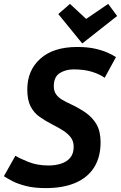

<svg xmlns="http://www.w3.org/2000/svg" viewBox="-27 -950 621 985"><path d="M208 15Q148 15 105.5 4Q63 -7 35.5 -21.5Q8 -36 -7 -46L52 -151Q74 -137 119.5 -119Q165 -101 222 -101Q257 -101 286.5 -110.5Q316 -120 333.5 -141Q351 -162 351 -197Q351 -225 336.5 -244.5Q322 -264 298 -279.5Q274 -295 244 -310Q207 -329 177 -350Q147 -371 130 -404Q113 -437 113 -491Q113 -589 180 -649Q247 -709 369 -709Q423 -709 462 -700Q501 -691 527 -679Q553 -667 568 -657L510 -551Q485 -569 445.5 -581.5Q406 -594 351 -594Q309 -594 279 -574.5Q249 -555 249 -508Q249 -483 260.5 -466.5Q272 -450 291.5 -438.5Q311 -427 335 -416Q380 -395 414.5 -370.5Q449 -346 469 -310.5Q489 -275 489 -220Q489 -144 456 -91.5Q423 -39 360 -12Q297 15 208 15ZM395 -727 272 -878 332 -930 415 -853 528 -930 574 -868Z"/></svg>

Font: Ubuntu Sans Mono
Style: Bold Italic
Weight: 700
Italic angle: -13.5°
Monospace: yes
Designer: Dalton Maag Ltd
Foundry: Dalton Maag Ltd
Version: Version 1.006